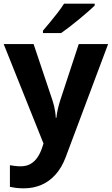

<svg xmlns="http://www.w3.org/2000/svg" viewBox="-20 -786 609 1046"><path d="M0 -546H163L266 -239Q271 -224 274.5 -209Q278 -194 280.5 -178Q283 -162 284 -144H287Q290 -170 295.5 -193.5Q301 -217 308 -239L409 -546H569L338 70Q317 126 283.5 164Q250 202 206 221Q162 240 110 240Q85 240 66.5 237.5Q48 235 34 232V114Q45 116 60.5 118Q76 120 93 120Q124 120 146.5 107Q169 94 184 71.5Q199 49 208 23L217 -4ZM496 -756Q482 -742 459 -722Q436 -702 409.5 -680Q383 -658 357.5 -638.5Q332 -619 313 -606H214V-619Q230 -638 251.5 -663.5Q273 -689 294 -716.5Q315 -744 329 -766H496Z"/></svg>

Font: Noto Sans Hebrew
Style: Bold
Weight: 700
Designer: Monotype Design Team
Foundry: Monotype Imaging Inc.
Version: Version 2.003